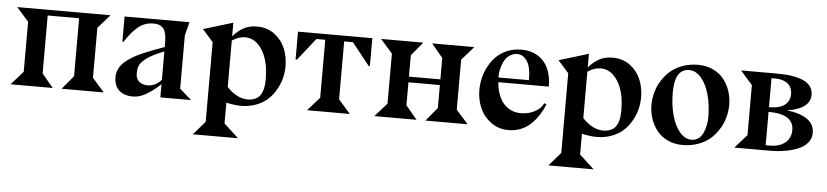

<svg xmlns="http://www.w3.org/2000/svg" viewBox="-44 -756 5236 1215"><g transform="rotate(5 2574.5 -148.0)"><path d="M293.9 0H25.9L102.1 -85.9V-403.8L25.9 -490.2H618.2L542 -403.8V-85.9L618.2 0H350.1L421.9 -85.9V-454.1H222.2V-85.9Z M977.5 -110.8V-292Q939.5 -276.9 911.1 -262.5Q882.8 -248 865.5 -234.4Q848.1 -220.7 837.6 -209.7Q827.1 -198.7 822.5 -185.1Q817.9 -171.4 816.7 -162.1Q815.4 -152.8 815.4 -138.2Q815.4 -104 836.4 -86.4Q857.4 -68.8 890.6 -68.8Q937 -68.8 977.5 -110.8ZM1172.4 0H977.5V-84Q939.5 -46.9 893.6 -18.6Q847.7 9.8 803.7 9.8Q749 9.8 716.3 -18.6Q683.6 -46.9 683.6 -105Q683.6 -126.5 691.2 -146Q698.7 -165.5 711.2 -181.4Q723.6 -197.3 745.1 -213.1Q766.6 -229 788.8 -241.7Q811 -254.4 844 -268.6Q877 -282.7 906.5 -293.9Q936 -305.2 977.5 -319.8Q977.5 -338.4 977.3 -349.1Q977.1 -359.9 976.1 -375.5Q975.1 -391.1 972.7 -400.1Q970.2 -409.2 966.3 -420.7Q962.4 -432.1 956.1 -438.5Q949.7 -444.8 941.2 -450.7Q932.6 -456.5 920.7 -459.2Q908.7 -461.9 893.6 -461.9Q864.7 -461.9 839.6 -452.6Q814.5 -443.4 792.5 -424.1Q770.5 -404.8 753.2 -383.3Q735.8 -361.8 714.4 -330.1H707.5V-490.2H1119.6L1097.7 -403.8V-64.9H1098.6Z M1396.5 -397.9V-103Q1421.4 -74.7 1456.1 -54.9Q1490.7 -35.2 1528.8 -35.2Q1554.2 -35.2 1573.2 -43.2Q1592.3 -51.3 1603.3 -63.7Q1614.3 -76.2 1620.8 -95Q1627.4 -113.8 1629.6 -132.3Q1631.8 -150.9 1631.8 -173.8Q1631.8 -288.1 1588.6 -356.9Q1545.4 -425.8 1479.5 -425.8Q1439.9 -425.8 1396.5 -397.9ZM1208.5 -454.1 1396.5 -511.2V-424.8Q1427.2 -460.4 1463.1 -480.2Q1499 -500 1549.8 -500Q1612.3 -500 1658.7 -465.8Q1705.1 -431.6 1727.3 -379.2Q1749.5 -326.7 1749.5 -265.1Q1749.5 -230 1741.2 -193.8Q1732.9 -157.7 1712.9 -120.8Q1692.9 -84 1663.8 -55.7Q1634.8 -27.3 1589.6 -9.3Q1544.4 8.8 1489.7 8.8Q1452.1 8.8 1396.5 -2.9V128.9L1489.7 214.8H1202.6L1276.9 128.9V-377Z M1985.4 -85.9V-454.1H1929.2L1817.4 -313H1809.1V-490.2H2281.2V-313H2273.4L2161.1 -454.1H2105.5V-85.9L2181.2 0H1909.2Z M2605 0H2336.9L2413.1 -85.9V-403.8L2336.9 -490.2H2605L2533.2 -403.8V-268.1H2732.9V-403.8L2661.1 -490.2H2929.2L2853 -403.8V-85.9L2929.2 0H2661.1L2732.9 -85.9V-231.9H2533.2V-85.9Z M3097.7 -312H3291.5V-320.8Q3291.5 -395.5 3266.4 -432.9Q3241.2 -470.2 3204.6 -470.2Q3177.7 -470.2 3156 -455.3Q3134.3 -440.4 3122.3 -417Q3110.4 -393.6 3104 -368.2Q3097.7 -342.8 3097.7 -318.8ZM3421.4 -283.2H3420.4V-282.2H3099.6Q3103.5 -235.4 3117.9 -199.5Q3132.3 -163.6 3153.8 -142.1Q3175.3 -120.6 3201.4 -109.9Q3227.5 -99.1 3257.8 -99.1Q3308.1 -99.1 3348.4 -121.1Q3388.7 -143.1 3400.4 -174.8L3415.5 -168.9Q3400.9 -132.3 3381.1 -101.6Q3361.3 -70.8 3334 -43.7Q3306.6 -16.6 3269.5 -1.2Q3232.4 14.2 3189.5 14.2Q3126.5 14.2 3078.9 -20.5Q3031.2 -55.2 3007.8 -108.4Q2984.4 -161.6 2984.4 -223.1Q2984.4 -262.7 2993.9 -301.5Q3003.4 -340.3 3023.2 -376.2Q3043 -412.1 3071.3 -439.7Q3099.6 -467.3 3139.9 -483.6Q3180.2 -500 3227.5 -500Q3316.9 -500 3368.4 -443.1Q3419.9 -386.2 3420.4 -285.2Z M3655.3 -397.9V-103Q3680.2 -74.7 3714.8 -54.9Q3749.5 -35.2 3787.6 -35.2Q3813 -35.2 3832 -43.2Q3851.1 -51.3 3862.1 -63.7Q3873 -76.2 3879.6 -95Q3886.2 -113.8 3888.4 -132.3Q3890.6 -150.9 3890.6 -173.8Q3890.6 -288.1 3847.4 -356.9Q3804.2 -425.8 3738.3 -425.8Q3698.7 -425.8 3655.3 -397.9ZM3467.3 -454.1 3655.3 -511.2V-424.8Q3686 -460.4 3721.9 -480.2Q3757.8 -500 3808.6 -500Q3871.1 -500 3917.5 -465.8Q3963.9 -431.6 3986.1 -379.2Q4008.3 -326.7 4008.3 -265.1Q4008.3 -230 4000 -193.8Q3991.7 -157.7 3971.7 -120.8Q3951.7 -84 3922.6 -55.7Q3893.6 -27.3 3848.4 -9.3Q3803.2 8.8 3748.5 8.8Q3710.9 8.8 3655.3 -2.9V128.9L3748.5 214.8H3461.4L3535.6 128.9V-377Z M4567.9 -267.1Q4567.9 -227.5 4557.6 -188.5Q4547.4 -149.4 4525.1 -113Q4502.9 -76.7 4471.7 -48.8Q4440.4 -21 4394.5 -4.4Q4348.6 12.2 4294.9 12.2Q4243.7 12.2 4201.4 -7.6Q4159.2 -27.3 4132.6 -60.5Q4106 -93.8 4091.8 -135.5Q4077.6 -177.2 4077.6 -223.1Q4077.6 -262.7 4087.9 -301.8Q4098.1 -340.8 4120.4 -377Q4142.6 -413.1 4174.1 -440.9Q4205.6 -468.8 4251.5 -485.4Q4297.4 -502 4351.1 -502Q4402.8 -502 4444.8 -482.2Q4486.8 -462.4 4513.2 -429.4Q4539.6 -396.5 4553.7 -354.7Q4567.9 -313 4567.9 -267.1ZM4296.9 -463.9Q4205.1 -463.9 4205.1 -314Q4205.1 -235.8 4222.7 -170.4Q4240.2 -105 4273.7 -65.4Q4307.1 -25.9 4349.6 -25.9Q4376 -25.9 4395.3 -41.5Q4414.6 -57.1 4424.3 -81.8Q4434.1 -106.4 4438.5 -130.1Q4442.9 -153.8 4442.9 -175.8Q4442.9 -253.9 4425 -319.3Q4407.2 -384.8 4373.5 -424.3Q4339.8 -463.9 4296.9 -463.9Z M4819.8 -32.2H4845.7Q4907.2 -32.2 4943.4 -61.8Q4979.5 -91.3 4979.5 -142.1Q4979.5 -244.1 4819.8 -244.1ZM4819.8 -458V-273.9Q4885.7 -273.9 4918.7 -298.6Q4951.7 -323.2 4951.7 -368.2Q4951.7 -411.1 4922.9 -434.6Q4894 -458 4843.8 -458ZM4845.7 0H4623.5L4699.7 -85.9V-403.8L4623.5 -490.2H4849.6Q5081.5 -490.2 5081.5 -376Q5081.5 -329.6 5042.7 -301.5Q5003.9 -273.4 4934.6 -264.2Q5109.9 -242.2 5109.9 -136.2Q5109.9 -101.1 5088.9 -74.5Q5067.9 -47.9 5030.8 -32Q4993.7 -16.1 4947 -8.1Q4900.4 0 4845.7 0Z"/></g></svg>

Font: Bluu Next
Style: Bold
Weight: 700
Designer: Jean-Baptiste Morizot, Igor Stepanchenko (Cyrillic)
Foundry: Igor Stepanchenko
Version: Version 1.005